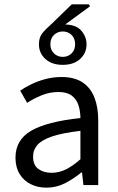

<svg xmlns="http://www.w3.org/2000/svg" viewBox="-20 -853 544 885"><path d="M194.3 12Q153.6 12 121.2 -4.3Q88.8 -20.5 70.1 -51.5Q51.4 -82.4 51.4 -126.2Q51.4 -208 123.4 -250.2Q195.4 -292.3 350.7 -309Q350.5 -339.5 342 -367Q333.5 -394.6 311.5 -411.7Q289.4 -428.9 249.9 -428.9Q208.1 -428.9 171.1 -413.4Q134 -397.9 104.9 -379L73 -435.4Q95.3 -450.4 125 -464.9Q154.7 -479.4 189.9 -488.7Q225.1 -498 264.1 -498Q323.2 -498 360.4 -473.3Q397.6 -448.6 415.2 -403.6Q432.8 -358.6 432.8 -297.7V0H364.5L358.1 -57.9H354.8Q319.7 -29.1 279.8 -8.5Q239.9 12 194.3 12ZM217.2 -56.5Q252.6 -56.5 284.1 -72.3Q315.6 -88.1 350.7 -118.9V-249.9Q269 -240.4 221.3 -224.5Q173.6 -208.6 153 -185.6Q132.5 -162.7 132.5 -131.5Q132.5 -91.2 157.3 -73.8Q182.1 -56.5 217.2 -56.5ZM269.2 -554.1Q218.8 -554.1 189.2 -581.2Q159.5 -608.2 159.5 -648.7Q159.5 -680.4 174.7 -699.4Q189.9 -718.3 217.8 -742.8L310.8 -833.1H390L395 -824L273.3 -734.7L275.8 -740.2Q330.2 -740.2 354.6 -711.9Q378.9 -683.7 378.9 -648.7Q378.9 -608.2 349.4 -581.2Q320 -554.1 269.2 -554.1ZM269.2 -590.8Q293.4 -590.8 309.8 -606.8Q326.2 -622.8 326.2 -648.7Q326.2 -676.3 309.8 -692.1Q293.4 -707.9 269.2 -707.9Q245.6 -707.9 228.9 -692.1Q212.2 -676.3 212.2 -648.7Q212.2 -622.8 228.9 -606.8Q245.6 -590.8 269.2 -590.8Z"/></svg>

Font: Source Sans 3 VF
Style: Regular
Weight: 200
Designer: Paul D. Hunt
Foundry: Adobe
Version: Version 3.046;hotconv 1.0.118;makeotfexe 2.5.65603